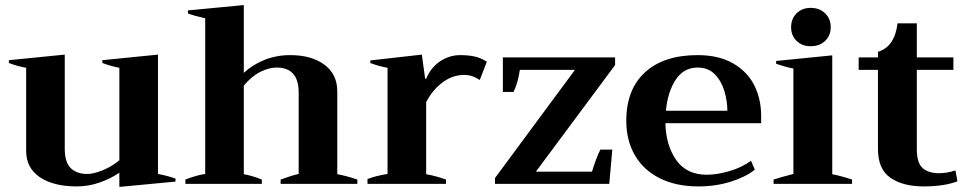

<svg xmlns="http://www.w3.org/2000/svg" viewBox="-20 -724 3814 756"><path d="M671 -21V-9L450 12V-44Q415 -20 371.5 -5Q328 10 283 10Q190 10 136.5 -26.5Q83 -63 83 -129V-457Q49 -463 15 -476V-487L235 -509V-139Q235 -85 258.5 -62Q282 -39 324 -39Q348 -39 384 -53.5Q420 -68 450 -93V-457Q418 -463 383 -476V-487L602 -509V-39Q632 -34 671 -21Z M1387 -17V0H1085V-17Q1131 -34 1156 -39V-360Q1156 -458 1069 -458Q1039 -458 1005 -441Q971 -424 940 -387V-38Q971 -33 1011 -17V0H710V-17Q756 -35 788 -39V-652Q747 -661 720 -671V-683L940 -704V-437Q974 -469 1021 -488Q1068 -507 1123 -507Q1206 -507 1257 -469.5Q1308 -432 1308 -365V-38Q1343 -32 1387 -17Z M1427 -19Q1460 -32 1506 -39V-457Q1472 -463 1438 -476V-486L1641 -509L1654 -414H1658Q1677 -459 1713.5 -483Q1750 -507 1792 -507Q1824 -507 1849 -501.5Q1874 -496 1897 -481L1869 -409Q1840 -429 1808 -429Q1762 -429 1722.5 -399.5Q1683 -370 1658 -322V-38Q1694 -32 1736 -17V0H1427Z M1929 -23 2244 -449H2027Q2019 -396 2002 -362H1960V-498H2402V-468L2090 -48H2311Q2317 -69 2326.5 -94.5Q2336 -120 2344 -135H2391L2379 0H1929Z M2977 -239H2600Q2602 -152 2642.5 -94Q2683 -36 2763 -36Q2804 -36 2853 -50.5Q2902 -65 2937 -91L2952 -56Q2918 -28 2858.5 -9Q2799 10 2730 10Q2642 10 2578 -22Q2514 -54 2480 -112.5Q2446 -171 2446 -248Q2446 -372 2520 -439.5Q2594 -507 2727 -507Q2810 -507 2866.5 -474.5Q2923 -442 2950 -388Q2977 -334 2977 -268ZM2844 -288Q2844 -325 2832.5 -364.5Q2821 -404 2795 -431Q2769 -458 2727 -458Q2672 -458 2640.5 -410Q2609 -362 2602 -288Z M3095 -617Q3095 -650 3116.5 -671.5Q3138 -693 3172 -693Q3207 -693 3229 -671.5Q3251 -650 3251 -617Q3251 -584 3229 -563Q3207 -542 3172 -542Q3138 -542 3116.5 -563Q3095 -584 3095 -617ZM3026 -17Q3056 -27 3104 -39V-454Q3073 -460 3036 -473V-484L3257 -506V-38Q3293 -31 3335 -17V0H3026Z M3750 -10Q3697 10 3617 10Q3535 10 3486 -24Q3437 -58 3437 -137V-449H3361V-498H3437V-520Q3503 -540 3514 -632H3590V-498H3734V-449H3590V-137Q3590 -82 3613 -62Q3636 -42 3677 -42Q3709 -42 3742 -53Z"/></svg>

Font: Trirong
Style: Bold
Weight: 700
Designer: Katatrad Team
Foundry: CadsonDemak
Version: Version 1.001